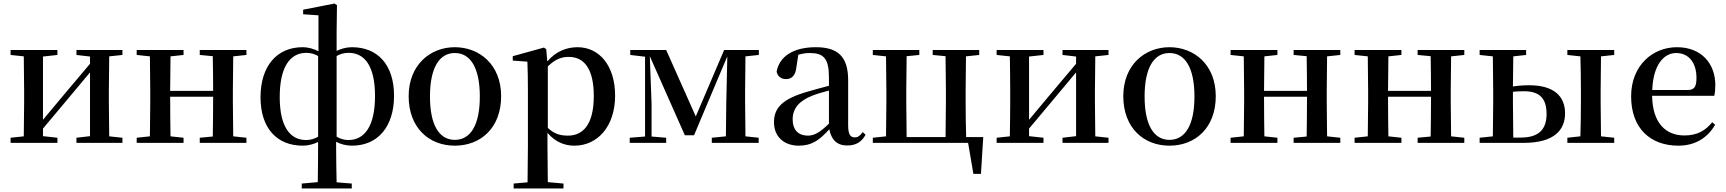

<svg xmlns="http://www.w3.org/2000/svg" viewBox="-20 -811 9799 1090"><path d="M414 -499 491 -490V-449L341 -271L224 -131V-490L306 -499V-527H40V-499L115 -491C116 -435 117 -351 117 -296V-232C117 -177 116 -93 115 -37L40 -29V0H306V-29L224 -38V-81L369 -254L491 -400V-38L414 -29V0H675V-29L600 -37L598 -232V-296L600 -491L675 -499V-527H414Z M1114 -499 1188 -492C1189 -437 1190 -356 1190 -295H946L948 -491L1022 -499V-527H756V-499L831 -491C832 -435 833 -351 833 -296V-232C833 -177 832 -93 831 -37L756 -29V0H1022V-29L948 -37C947 -93 946 -181 946 -262H1190C1190 -180 1189 -93 1188 -36L1114 -29V0H1379V-29L1304 -37L1302 -232V-296L1304 -491L1379 -499V-527H1114Z M1978 16C2125 16 2217 -92 2217 -267C2217 -445 2123 -543 1978 -543C1946 -543 1915 -534 1891 -522V-626L1893 -782L1879 -791L1701 -756V-730L1788 -724V-520C1763 -533 1731 -543 1698 -543C1552 -543 1459 -436 1459 -259C1459 -82 1553 16 1699 16C1731 16 1761 7 1786 -5C1786 83 1785 152 1784 223L1693 231V259H1977V231L1891 224C1890 157 1888 103 1888 -6C1913 7 1944 16 1978 16ZM1786 -35C1767 -24 1745 -16 1718 -16C1626 -16 1568 -93 1568 -260C1568 -430 1626 -511 1719 -511C1745 -511 1767 -504 1786 -493ZM1891 -493C1910 -504 1932 -511 1959 -511C2051 -511 2109 -435 2109 -266C2109 -97 2051 -16 1958 -16C1932 -16 1910 -24 1891 -35Z M2562 16C2709 16 2825 -85 2825 -265C2825 -444 2702 -543 2562 -543C2423 -543 2300 -443 2300 -265C2300 -86 2415 16 2562 16ZM2562 -17C2474 -17 2421 -100 2421 -263C2421 -426 2474 -510 2562 -510C2651 -510 2704 -426 2704 -263C2704 -100 2651 -17 2562 -17Z M3241 16C3372 16 3472 -93 3472 -268C3472 -440 3381 -543 3259 -543C3196 -543 3135 -519 3087 -462L3081 -532L3068 -541L2891 -492V-467L2974 -461C2976 -412 2977 -366 2977 -299V19L2975 224L2896 231V259H3179V231L3090 223L3088 19V-57C3133 -4 3186 16 3241 16ZM3090 -434C3134 -477 3170 -488 3209 -488C3295 -488 3351 -422 3351 -266C3351 -100 3287 -41 3204 -41C3160 -41 3126 -51 3090 -85Z M3642 0H3762V-29L3679 -36V-221L3669 -492L3868 -43H3920L4109 -491L4103 -219L4101 -37L4021 -29V0H4287V-29L4212 -37L4210 -232V-296L4212 -491L4288 -499V-527H4091L3930 -150L3762 -527H3558V-499L3642 -489V-36L3555 -29V0Z M4789 15C4838 15 4871 -4 4894 -46L4878 -61C4860 -38 4849 -31 4833 -31C4808 -31 4795 -47 4795 -100V-356C4795 -488 4738 -543 4612 -543C4483 -543 4404 -490 4389 -404C4395 -376 4415 -362 4443 -362C4472 -362 4496 -380 4501 -428L4512 -500C4535 -507 4556 -510 4577 -510C4655 -510 4686 -480 4686 -372V-324C4645 -313 4602 -302 4566 -291C4422 -250 4374 -199 4374 -117C4374 -33 4433 16 4515 16C4590 16 4632 -16 4688 -77C4699 -19 4731 15 4789 15ZM4686 -109C4631 -55 4599 -41 4566 -41C4515 -41 4480 -71 4480 -133C4480 -194 4515 -238 4592 -268C4617 -278 4651 -288 4686 -297Z M4935 0H5476L5506 176H5549L5562 -33H5465C5463 -90 5462 -176 5462 -232V-296C5462 -351 5463 -435 5464 -491L5539 -499V-527H5275V-499L5348 -492L5350 -296V-232L5348 -33H5127L5125 -232V-296L5127 -492L5199 -499V-527H4935V-499L5010 -491C5011 -435 5012 -351 5012 -296V-232C5012 -177 5011 -93 5010 -37L4935 -29Z M6012 -499 6089 -490V-449L5939 -271L5822 -131V-490L5904 -499V-527H5638V-499L5713 -491C5714 -435 5715 -351 5715 -296V-232C5715 -177 5714 -93 5713 -37L5638 -29V0H5904V-29L5822 -38V-81L5967 -254L6089 -400V-38L6012 -29V0H6273V-29L6198 -37L6196 -232V-296L6198 -491L6273 -499V-527H6012Z M6619 16C6766 16 6882 -85 6882 -265C6882 -444 6759 -543 6619 -543C6480 -543 6357 -443 6357 -265C6357 -86 6472 16 6619 16ZM6619 -17C6531 -17 6478 -100 6478 -263C6478 -426 6531 -510 6619 -510C6708 -510 6761 -426 6761 -263C6761 -100 6708 -17 6619 -17Z M7324 -499 7398 -492C7399 -437 7400 -356 7400 -295H7156L7158 -491L7232 -499V-527H6966V-499L7041 -491C7042 -435 7043 -351 7043 -296V-232C7043 -177 7042 -93 7041 -37L6966 -29V0H7232V-29L7158 -37C7157 -93 7156 -181 7156 -262H7400C7400 -180 7399 -93 7398 -36L7324 -29V0H7589V-29L7514 -37L7512 -232V-296L7514 -491L7589 -499V-527H7324Z M8028 -499 8102 -492C8103 -437 8104 -356 8104 -295H7860L7862 -491L7936 -499V-527H7670V-499L7745 -491C7746 -435 7747 -351 7747 -296V-232C7747 -177 7746 -93 7745 -37L7670 -29V0H7936V-29L7862 -37C7861 -93 7860 -181 7860 -262H8104C8104 -180 8103 -93 8102 -36L8028 -29V0H8293V-29L8218 -37L8216 -232V-296L8218 -491L8293 -499V-527H8028Z M8380 0H8631C8802 0 8865 -72 8865 -168C8865 -262 8805 -327 8661 -327C8631 -327 8600 -325 8569 -320L8571 -491L8644 -499V-527H8380V-499L8455 -491L8457 -296V-232L8455 -37L8380 -29ZM8569 -290C8588 -292 8609 -293 8632 -293C8717 -293 8760 -256 8760 -164C8760 -71 8710 -30 8613 -30H8571C8570 -87 8569 -175 8569 -232ZM8878 -499 8952 -491C8954 -435 8955 -351 8955 -296V-232C8955 -177 8954 -93 8952 -37L8878 -29V0H9144V-29L9069 -37L9067 -232V-296L9069 -491L9144 -499V-527H8878Z M9508 16C9603 16 9674 -28 9717 -103L9700 -117C9662 -69 9614 -42 9543 -42C9438 -42 9362 -110 9359 -267H9712C9716 -284 9718 -303 9718 -328C9718 -449 9640 -543 9500 -543C9362 -543 9240 -439 9240 -264C9240 -81 9351 16 9508 16ZM9360 -300C9365 -440 9424 -510 9496 -510C9567 -510 9611 -455 9611 -369C9611 -320 9600 -300 9561 -300Z"/></svg>

Font: Noto Serif CJK SC SemiBold
Style: Regular
Weight: 600
Designer: Ryoko NISHIZUKA 西塚涼子 (kana & ideographs); Frank Grießhammer (Latin, Greek & Cyrillic); Wenlong ZHANG 张文龙 (bopomofo); San
Foundry: Adobe
Version: Version 2.001;hotconv 1.1.0;makeotfexe 2.6.0